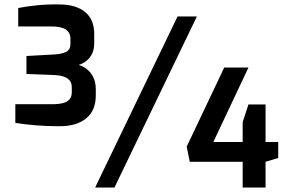

<svg xmlns="http://www.w3.org/2000/svg" viewBox="-20 -844 1315 864"><path d="M408 0 779 -770H866L495 0ZM1072 0V-116H834L820 -184L989 -540H1098L940 -205H1072V-294L1098 -374H1175V-205H1232V-133L1175 -116V0ZM249 -276Q191 -276 141.5 -280Q92 -284 49 -291V-375H213Q243 -375 263 -380Q283 -385 293 -397Q303 -409 303 -429V-451Q303 -471 293 -482.5Q283 -494 266.5 -499.5Q250 -505 230 -506L99 -511V-592L225 -599Q259 -601 278 -611Q297 -621 297 -646V-669Q297 -697 276.5 -711Q256 -725 210 -725H62V-808Q103 -816 149.5 -820.5Q196 -825 251 -824Q323 -823 363.5 -789.5Q404 -756 404 -691V-651Q404 -622 394.5 -602.5Q385 -583 369.5 -570.5Q354 -558 334 -552Q355 -546 372.5 -531.5Q390 -517 400.5 -495Q411 -473 411 -442V-414Q411 -347 368 -311.5Q325 -276 249 -276Z"/></svg>

Font: Exo Thin SemiBold
Style: Regular
Weight: 600
Version: Version 2.000